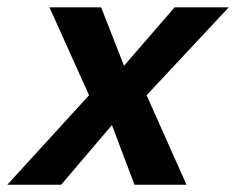

<svg xmlns="http://www.w3.org/2000/svg" viewBox="-72 -508 649 528"><path d="M-51.8 0 172.9 -246.1 64 -487.8H206.1L269 -327.1L408.2 -487.8H557.1L331.1 -246.1L440.9 0H297.9L235.8 -164.1L96.2 0Z"/></svg>

Font: HK Grotesk Legacy
Style: Bold Italic
Weight: 700
Italic angle: -13°
Designer: Alfredo Marco Pradil
Foundry: Hanken Design Co.
Version: Version 2.022;PS 002.022;hotconv 1.0.88;makeotf.lib2.5.64775